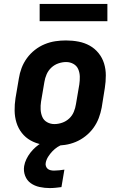

<svg xmlns="http://www.w3.org/2000/svg" viewBox="-20 -734 640 978"><path d="M257 8Q224 8 193 2Q162 -4 136 -18.5Q110 -33 91.5 -56.5Q73 -80 64 -109Q55 -138 54.5 -170Q54 -202 59 -234L76 -334Q80 -361 90 -387.5Q100 -414 117 -437.5Q134 -461 157.5 -479.5Q181 -498 208 -509Q235 -520 262 -524Q289 -528 316 -528Q349 -528 380 -522Q411 -516 437 -501.5Q463 -487 482 -463.5Q501 -440 510 -411Q519 -382 519 -350Q519 -318 514 -286L498 -186Q493 -159 483 -132.5Q473 -106 456 -82.5Q439 -59 415.5 -40.5Q392 -22 365.5 -11Q339 0 311.5 4Q284 8 257 8ZM257 -102Q277 -102 297 -109Q317 -116 332.5 -130.5Q348 -145 356 -164.5Q364 -184 367 -204L384 -304Q387 -324 386.5 -344Q386 -364 378.5 -381.5Q371 -399 354 -408.5Q337 -418 317 -418Q297 -418 277 -411Q257 -404 241.5 -389.5Q226 -375 217.5 -355.5Q209 -336 206 -316L189 -216Q186 -196 187 -176Q188 -156 195.5 -138.5Q203 -121 220 -111.5Q237 -102 257 -102ZM233 224Q207 224 181.5 218.5Q156 213 136.5 199Q117 185 108 161.5Q99 138 103 112Q106 94 114.5 76.5Q123 59 135 43.5Q147 28 162 15Q177 2 194 -8H306L305 0Q288 5 273.5 14.5Q259 24 247 36.5Q235 49 225.5 64Q216 79 213 95Q211 104 214 112.5Q217 121 223 126Q229 131 237.5 133Q246 135 255 135Q268 135 281.5 133.5Q295 132 308 130L293 219Q278 221 263 222.5Q248 224 233 224ZM182 -626V-714H527V-626Z"/></svg>

Font: Iosevka HT Extrabold Extended
Style: Italic
Weight: 800
Width: 7
Italic angle: -9°
Monospace: yes
Designer: Belleve Invis
Foundry: Belleve Invis
Version: Version 32.3.0; ttfautohint (v1.8.4)